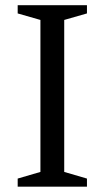

<svg xmlns="http://www.w3.org/2000/svg" viewBox="-20 -702 394 722"><path d="M307 -30.5V0H46.5V-30.5L132 -55.5V-627L46.5 -651.5V-682.5H307V-651.5L221.5 -627V-55.5Z"/></svg>

Font: Newsreader
Style: Regular
Weight: 400
Designer: Hugues Gentile
Foundry: Production Type
Version: Version 1.003